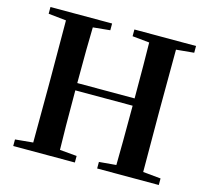

<svg xmlns="http://www.w3.org/2000/svg" viewBox="-106 -866 1078 990"><g transform="rotate(15 433.5 -371.0)"><path d="M45 0V-35L140 -44Q141 -143 141 -346V-395Q141 -596 140 -696L45 -706V-742H374V-706L283 -697Q280 -599 280 -399H586Q586 -598 584 -697L493 -706V-742H822V-706L727 -697Q726 -597 726 -395V-346Q726 -144 727 -44L822 -35V0H493V-35L584 -43Q586 -142 586 -360H280Q280 -143 283 -43L374 -35V0Z"/></g></svg>

Font: GenRyuMin TW B
Style: Regular
Weight: 700
Version: Version 1.501;PS 1;hotconv 16.6.51;makeotf.lib2.5.65220